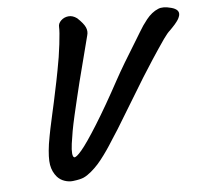

<svg xmlns="http://www.w3.org/2000/svg" viewBox="-46 -624 708 683"><g transform="rotate(-5 308.0 -283.0)"><path d="M543 -573.2Q560.1 -580.6 589.8 -572.5Q619.6 -564.5 615.2 -543.9Q613.8 -538.6 611.3 -533.4Q608.9 -528.3 603.8 -521.7Q598.6 -515.1 596.4 -512.5Q594.2 -509.8 586.4 -501.7Q578.6 -493.7 578.1 -493.2Q568.4 -484.9 554.2 -464.8Q531.2 -431.6 507.8 -395.8Q484.4 -359.9 469.2 -335.4Q454.1 -311 419.2 -253.4Q384.3 -195.8 361.8 -159.2Q357.9 -153.3 345.7 -134.3Q333.5 -115.2 325.7 -103Q317.9 -90.8 304.2 -72Q290.5 -53.2 279.3 -40.8Q268.1 -28.3 253.7 -16.1Q239.3 -3.9 226.1 2Q220.7 4.4 211.4 6.6Q202.1 8.8 187.7 10.5Q173.3 12.2 158 7.1Q142.6 2 131.8 -9.8Q115.7 -28.3 111.3 -53.7Q106.9 -79.1 113.8 -127.9Q118.7 -157.7 123.8 -182.1Q128.9 -206.5 135 -233.6Q141.1 -260.7 144 -273.9Q164.1 -368.2 167 -386.2Q176.3 -433.1 181.6 -478.5Q187 -523.9 186 -540Q185.1 -552.2 195.8 -562.5Q206.5 -572.8 221.9 -574.5Q237.3 -576.2 252.9 -564.9Q274.9 -544.4 281.2 -530Q287.6 -515.6 283.2 -501Q259.3 -410.2 241.2 -337.9Q232.9 -304.2 227.1 -279.8Q221.2 -255.4 213.6 -222.4Q206.1 -189.5 201.9 -166.5Q197.8 -143.6 194.8 -121.6Q191.9 -99.6 193.1 -87.4Q194.3 -75.2 199.2 -73.2Q206.1 -70.8 226.6 -95Q247.1 -119.1 285.9 -181.2Q324.7 -243.2 374 -334Q399.4 -380.9 458 -475.1Q461.4 -480.5 470 -494.9Q478.5 -509.3 484.9 -518.6Q491.2 -527.8 500.5 -539.6Q509.8 -551.3 520.5 -559.8Q531.2 -568.4 543 -573.2Z"/></g></svg>

Font: Florida Vibes
Style: Regular
Weight: 400
Italic angle: -30°
Designer: Turbologo.com
Foundry: Turbologo.com
Version: Version 1.000;hotconv 1.0.109;makeotfexe 2.5.65596